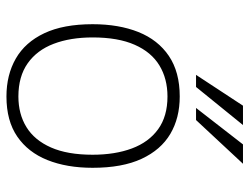

<svg xmlns="http://www.w3.org/2000/svg" viewBox="-109 -654 773 595"><g transform="rotate(90 277.5 -356.5)"><path d="M279 10Q212 10 161.5 -19Q111 -48 83 -107.2Q55 -166.5 55 -257Q55 -338 79.2 -398.8Q103.5 -459.5 153.2 -493.2Q203 -527 279 -527Q345.5 -527 395 -497.8Q444.5 -468.5 472.2 -408.8Q500 -349 500 -257Q500 -177 476 -117Q452 -57 403.2 -23.5Q354.5 10 279 10ZM279 -27Q333.5 -27 374 -52Q414.5 -77 437 -128Q459.5 -179 459.5 -257Q459.5 -326.5 440 -378.8Q420.5 -431 380.5 -460Q340.5 -489 279 -489Q224 -489 182.8 -464Q141.5 -439 118.8 -387.5Q96 -336 96 -257Q96 -188 115.8 -136.2Q135.5 -84.5 176.2 -55.8Q217 -27 279 -27ZM314.5 -577.5 427.5 -723H487.5L352 -577.5ZM212 -577.5 307.5 -723H367.5L249.5 -577.5Z"/></g></svg>

Font: Public Sans Thin Thin
Style: Regular
Weight: 250
Version: Version 2.001